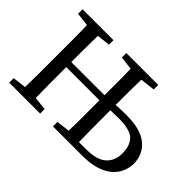

<svg xmlns="http://www.w3.org/2000/svg" viewBox="-118 -954 1238 1238"><g transform="rotate(45 501.0 -334.5)"><path d="M631 -310Q631 -245 631.5 -179Q632 -113 633 -47H698Q796 -47 839.5 -86.5Q883 -126 883 -193Q883 -266 845.5 -301.5Q808 -337 708 -337Q692 -337 671.5 -336.5Q651 -336 631 -335ZM443 -628V-669H734V-628L633 -616Q632 -559 631.5 -501Q631 -443 631 -384Q657 -386 684 -386.5Q711 -387 730 -387Q858 -387 920 -334.5Q982 -282 982 -199Q982 -164 968 -128.5Q954 -93 922.5 -64Q891 -35 839 -17.5Q787 0 710 0H443V-41L534 -52Q536 -116 536 -184Q536 -252 536 -329V-331H233V-329Q233 -253 233.5 -184.5Q234 -116 235 -51L326 -41V0H44V-41L136 -52Q138 -115 138 -180Q138 -245 138 -310V-359Q138 -424 138 -488.5Q138 -553 136 -617L44 -628V-669H326V-628L235 -618Q234 -554 233.5 -491.5Q233 -429 233 -377H536Q536 -437 536 -497.5Q536 -558 534 -617Z"/></g></svg>

Font: Source Serif Pro
Style: Regular
Weight: 400
Designer: Frank Grießhammer
Foundry: Adobe Systems Incorporated
Version: Version 3.001;hotconv 1.0.111;makeotfexe 2.5.65597